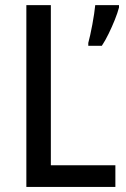

<svg xmlns="http://www.w3.org/2000/svg" viewBox="-20 -734 495 754"><path d="M83.5 0V-713.9H179.7V-85H433.1V0ZM447.3 -713.9V-704.6Q441.9 -683.6 430.9 -656.2Q419.9 -628.9 406.7 -601.8Q393.6 -574.7 379.9 -554.2H326.7V-565.4Q330.1 -577.1 334.2 -596.2Q338.4 -615.2 342.5 -637Q346.7 -658.7 349.6 -679.2Q352.5 -699.7 354 -713.9Z"/></svg>

Font: Open Sans SemiCondensed Medium
Style: Regular
Weight: 500
Width: 4
Designer: Monotype Design Team
Foundry: Monotype Imaging Inc.
Version: Version 3.000